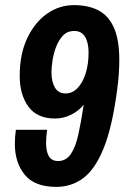

<svg xmlns="http://www.w3.org/2000/svg" viewBox="-20 -718 496 750"><path d="M200 12Q115 12 76.5 -35.5Q38 -83 38 -156Q38 -170 39 -183.5Q40 -197 42 -211H164Q162 -197 161 -184Q160 -171 160 -160Q160 -126 171 -107.5Q182 -89 207 -89Q238 -89 256.5 -116Q275 -143 286 -192.5Q297 -242 307 -309Q287 -284 257 -269.5Q227 -255 195 -255Q125 -255 91 -301.5Q57 -348 57 -422Q57 -506 86 -568Q115 -630 163 -664Q211 -698 269 -698Q324 -698 363.5 -678Q403 -658 424.5 -611Q446 -564 446 -484Q446 -458 444 -428Q442 -398 437 -363Q418 -220 384.5 -138Q351 -56 305 -22Q259 12 200 12ZM236 -353Q263 -353 283 -374Q303 -395 314.5 -431Q326 -467 326 -513Q326 -551 312.5 -574Q299 -597 270 -597Q243 -597 226 -579Q209 -561 199 -534.5Q189 -508 185 -481Q181 -454 181 -436Q181 -399 194.5 -376Q208 -353 236 -353Z"/></svg>

Font: Archivo Narrow
Style: Bold Italic
Weight: 700
Italic angle: -8°
Designer: Hector Gatti
Foundry: Omnibus-Type
Version: Version 3.002